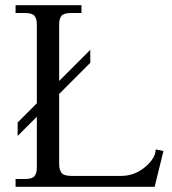

<svg xmlns="http://www.w3.org/2000/svg" viewBox="-20 -720 664 740"><path d="M576 0H40V-30H74Q104 -30 113 -41Q122 -52 122 -74V-270L48 -196V-248L122 -322V-626Q122 -648 113 -659Q104 -670 74 -670H40V-700H294V-670H256Q226 -670 217 -659Q208 -648 208 -626V-408L328 -528V-478L208 -358V-88Q208 -66 217 -54Q226 -42 256 -42H446Q499 -42 539.5 -76.5Q580 -111 580 -144L610 -138Z"/></svg>

Font: Montaga
Style: Regular
Weight: 400
Designer: Alejandra Rodriguez
Foundry: Alejandra Rodriguez
Version: Version 1.001